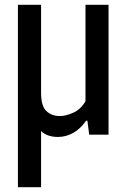

<svg xmlns="http://www.w3.org/2000/svg" viewBox="-20 -564 534 804"><path d="M222.5 9.5Q201.5 9.5 183.8 3.8Q166 -2 152 -15V220H55V-544H152V-175Q152 -120 174.2 -99Q196.5 -78 231 -78Q255.5 -78 286.8 -92Q318 -106 338 -140V-544H434.5V0H353.5L346 -58.5H340.5Q316.5 -24 286.2 -7.2Q256 9.5 222.5 9.5Z"/></svg>

Font: Encode Sans Cnd Md
Style: Regular
Weight: 500
Width: 3
Designer: Multiple Designers
Foundry: Impallari Type
Version: Version 3.002; ttfautohint (v1.8.3) -l 8 -r 50 -G 200 -x 14 